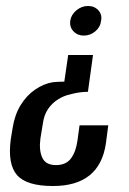

<svg xmlns="http://www.w3.org/2000/svg" viewBox="-20 -517 432 642"><path d="M291 -333 274 -210Q258 -210 242.5 -207.5Q227 -205 213 -201Q194 -197 174.5 -185Q155 -173 141 -153Q127 -133 123 -102L115 -53Q110 -14 121.5 10.5Q133 35 167 35Q201 35 217.5 12.5Q234 -10 239 -47L246 -98H342L334 -37Q313 105 157 105Q69 105 37 68.5Q5 32 16 -51L22 -88Q29 -133 49 -165.5Q69 -198 97.5 -217.5Q126 -237 156 -242Q166 -243 175.5 -243.5Q185 -244 195 -244L208 -333ZM274 -497Q296 -497 309 -482.5Q322 -468 318 -448Q316 -427 299 -412.5Q282 -398 260 -398Q239 -398 225.5 -412.5Q212 -427 215 -448Q218 -468 235.5 -482.5Q253 -497 274 -497Z"/></svg>

Font: Alumni Sans Thin SemiBold
Style: Italic
Weight: 600
Italic angle: -8°
Version: Version 1.016